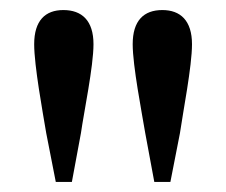

<svg xmlns="http://www.w3.org/2000/svg" viewBox="-20 -833 449 382"><path d="M106 -813C70 -813 48 -792 48 -745C48 -702 65 -610 72 -568L91 -471H123L141 -568C147 -610 166 -701 166 -745C166 -792 143 -813 106 -813ZM303 -813C266 -813 244 -792 244 -745C244 -702 262 -610 269 -568L287 -471H319L338 -568C344 -610 362 -701 362 -745C362 -792 339 -813 303 -813Z"/></svg>

Font: Source Han Serif CN SemiBold
Style: Regular
Weight: 600
Designer: Ryoko NISHIZUKA 西塚涼子 (kana & ideographs); Frank Grießhammer (Latin, Greek & Cyrillic); Wenlong ZHANG 张文龙 (bopomofo); San
Foundry: Adobe Systems Incorporated
Version: Version 1.000;PS 1;hotconv 16.6.53;makeotf.lib2.5.65590